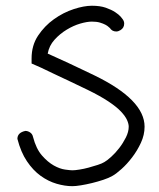

<svg xmlns="http://www.w3.org/2000/svg" viewBox="-20 -594 548 662"><path d="M305.7 -334Q478.5 -250 478.5 -157.2Q478.5 -128.9 465.8 -101.6Q453.1 -74.2 435.5 -51.3Q418 -28.3 398.9 -11.2Q379.9 5.9 367.2 12.7Q355.5 19.5 336.4 25.9Q317.4 32.2 297.4 37.1Q277.3 42 259.3 44.9Q241.2 47.9 229.5 47.9Q204.1 47.9 175.3 39.6Q146.5 31.2 120.1 12.2Q93.8 -6.8 72.8 -38.1Q51.8 -69.3 40 -115.2Q40 -136.7 67.4 -142.6Q76.2 -142.6 84 -137.2Q91.8 -131.8 93.8 -122.1Q104.5 -81.1 124.5 -58.1Q144.5 -35.2 165.5 -23.4Q186.5 -11.7 204.6 -9.3Q222.7 -6.8 229.5 -6.8Q238.3 -6.8 253.9 -9.3Q269.5 -11.7 285.6 -16.1Q301.8 -20.5 316.9 -25.4Q332 -30.3 339.8 -35.2Q348.6 -40 363.3 -53.2Q377.9 -66.4 391.1 -83.5Q404.3 -100.6 414.1 -120.1Q423.8 -139.6 423.8 -157.2Q423.8 -167 418 -180.2Q412.1 -193.4 397 -209.5Q381.8 -225.6 354 -244.1Q326.2 -262.7 282.2 -284.2Q253.9 -297.9 223.1 -312.5Q192.4 -327.1 166 -339.4Q139.6 -351.6 122.1 -360.4L104.5 -368.2L88.9 -375V-392.6Q88.9 -437.5 111.3 -471.2Q133.8 -504.9 166 -527.8Q198.2 -550.8 233.9 -562.5Q269.5 -574.2 296.9 -574.2Q325.2 -574.2 344.7 -567.4Q364.3 -560.5 377 -552.2Q389.6 -543.9 396 -536.6Q402.3 -529.3 403.3 -527.3Q408.2 -520.5 408.2 -512.7Q408.2 -498 395.5 -490.2Q387.7 -485.4 380.9 -485.4Q366.2 -485.4 358.4 -498Q357.4 -498 354 -501.5Q350.6 -504.9 343.3 -508.8Q335.9 -512.7 324.7 -516.1Q313.5 -519.5 296.9 -519.5Q280.3 -519.5 256.8 -512.7Q233.4 -505.9 210 -491.7Q186.5 -477.5 168 -457Q149.4 -436.5 144.5 -409.2Q157.2 -403.3 175.8 -395Q194.3 -386.7 216.3 -376.5Q238.3 -366.2 261.7 -355Q285.2 -343.8 305.7 -334Z"/></svg>

Font: Coming Soon
Style: Regular
Weight: 400
Designer: Dathan Boardman
Foundry: Open Window
Version: Version 1.002